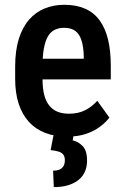

<svg xmlns="http://www.w3.org/2000/svg" viewBox="-20 -558 514 798"><path d="M259.3 9.8Q208 9.8 168 -5.6Q127.9 -21 100.1 -51.5Q72.3 -82 57.6 -126.7Q43 -171.4 43 -230.5V-281.2Q43 -348.1 58.3 -396.7Q73.7 -445.3 101.1 -476.6Q128.4 -507.8 165.8 -522.9Q203.1 -538.1 247.1 -538.1Q296.9 -538.1 333.5 -522Q370.1 -505.9 393.8 -473.6Q417.5 -441.4 429 -394Q440.4 -346.7 440.4 -285.2V-228H97.7V-314H328.1V-326.2Q327.1 -362.3 319.3 -388.4Q311.5 -414.6 294.2 -428.5Q276.9 -442.4 246.6 -442.4Q224.6 -442.4 207.5 -434.1Q190.4 -425.8 179.4 -407.2Q168.5 -388.7 162.6 -357.7Q156.7 -326.7 156.7 -281.2V-230.5Q156.7 -190.9 163.8 -163.6Q170.9 -136.2 185.1 -118.9Q199.2 -101.6 219.5 -93.5Q239.7 -85.4 266.6 -85.4Q306.2 -85.4 334.7 -100.3Q363.3 -115.2 384.3 -139.2L434.6 -69.3Q420.4 -50.3 396.5 -32Q372.6 -13.7 338.6 -2Q304.7 9.8 259.3 9.8ZM203.6 -2H286.6L282.2 25.4Q304.7 30.3 323.2 48.8Q341.8 67.4 341.8 109.9Q341.8 134.3 333.3 154.5Q324.7 174.8 307.1 189.2Q289.6 203.6 263.9 211.7Q238.3 219.7 203.6 219.7L200.7 151.4Q215.8 151.4 226.6 147Q237.3 142.6 243.4 133.1Q249.5 123.5 249.5 107.9Q249.5 93.3 243.4 85Q237.3 76.7 224.4 72.3Q211.4 67.9 190.4 65.9Z"/></svg>

Font: Roboto Condensed Medium
Style: Regular
Weight: 500
Designer: Christian Robertson
Foundry: Google
Version: Version 3.0